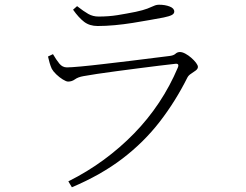

<svg xmlns="http://www.w3.org/2000/svg" viewBox="-20 -751 1040 812"><path d="M183 -512 204 -522Q218 -498 231 -482Q244 -466 263 -466Q280 -466 323 -470Q366 -474 420.5 -480.5Q475 -487 530.5 -493.5Q586 -500 630.5 -506Q675 -512 695 -514Q714 -516 722 -523.5Q730 -531 741 -531Q751 -531 764 -524Q777 -517 789 -506.5Q801 -496 809 -485.5Q817 -475 817 -468Q817 -460 808 -453Q799 -446 788.5 -439.5Q778 -433 773 -424Q722 -322 655 -235.5Q588 -149 497.5 -80Q407 -11 284 41L269 16Q349 -24 418.5 -75Q488 -126 547 -186.5Q606 -247 652.5 -317Q699 -387 732 -465Q740 -484 720 -481Q692 -478 651.5 -473Q611 -468 564.5 -462Q518 -456 473 -450Q428 -444 391 -438.5Q354 -433 333 -429Q310 -425 297 -415.5Q284 -406 268 -406Q260 -406 245.5 -415Q231 -424 218 -436.5Q205 -449 199 -460Q194 -471 190 -484.5Q186 -498 183 -512ZM672 -677Q645 -672 611.5 -666Q578 -660 540.5 -654Q503 -648 465 -644.5Q427 -641 393 -641Q359 -641 336 -658.5Q313 -676 289 -710L306 -725Q334 -703 353.5 -692Q373 -681 397 -681Q440 -681 477 -687Q514 -693 554 -701Q586 -708 603 -714.5Q620 -721 630.5 -726Q641 -731 653 -731Q678 -731 697.5 -723.5Q717 -716 717 -702Q717 -693 706.5 -687.5Q696 -682 672 -677Z"/></svg>

Font: Noto Serif JP
Style: Regular
Weight: 200
Designer: Ryoko NISHIZUKA 西塚涼子 (kana & ideographs); Frank Grießhammer (Latin, Greek & Cyrillic); Wenlong ZHANG 张文龙 (bopomofo); San
Foundry: Adobe
Version: Version 2.001;hotconv 1.1.0;makeotfexe 2.6.0